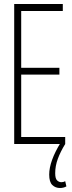

<svg xmlns="http://www.w3.org/2000/svg" viewBox="-20 -720 361 960"><path d="M51 0V-700H294V-665H86V-381H277V-347H86V-35H306V0ZM280 220Q257 220 241.5 205Q226 190 226 153Q226 86 284 -8L306 0Q282 39 269 74.5Q256 110 256 146Q256 173 265.5 182Q275 191 287 191Q298 191 306 186L312 212Q298 220 280 220Z"/></svg>

Font: Georama Condensed ExtraLight
Style: Regular
Weight: 200
Width: 3
Designer: Jean-Baptiste Levee
Foundry: Production Type
Version: Version 1.000